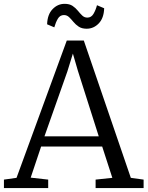

<svg xmlns="http://www.w3.org/2000/svg" viewBox="-23 -956 750 976"><path d="M61 -52 316.5 -750H403L642 -52L707 -43V0H463V-43L548 -52L496.5 -211H186L133 -53L222 -43V0H-3V-43ZM479 -263 373 -596 347.5 -683.5 319.5 -593 203 -263ZM417.5 -810Q393 -810 377.2 -820.5Q361.5 -831 350.2 -844.8Q339 -858.5 328 -869Q317 -879.5 302 -879.5Q282 -879.5 271 -860.8Q260 -842 253 -817L216.5 -832.5Q218 -882 244 -909.2Q270 -936.5 305.5 -936.5Q330.5 -936.5 346 -926Q361.5 -915.5 372.8 -901.5Q384 -887.5 395 -877Q406 -866.5 421 -866.5Q441 -866.5 452.2 -885.5Q463.5 -904.5 470 -929.5L506.5 -914Q505 -864 479 -837Q453 -810 417.5 -810Z"/></svg>

Font: Merriweather Light
Style: Regular
Weight: 300
Designer: Eben Sorkin
Foundry: Eben Sorkin
Version: Version 2.100